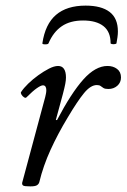

<svg xmlns="http://www.w3.org/2000/svg" viewBox="-20 -651 451 684"><path d="M88 13Q67 13 62.5 10Q58 7 59 0L141 -305Q142 -310 143.5 -316.5Q145 -323 145 -330Q145 -338 142 -342.5Q139 -347 133 -347Q126 -347 111.5 -337Q97 -327 74 -304Q71 -301 65.5 -304.5Q60 -308 56.5 -314Q53 -320 55 -323Q64 -337 80.5 -353Q97 -369 116.5 -383Q136 -397 154.5 -406.5Q173 -416 187 -416Q201 -416 208 -405.5Q215 -395 215 -375Q215 -365 212.5 -352Q210 -339 204 -316L179 -224L183 -223Q234 -320 277 -368Q320 -416 363 -416Q383 -416 397 -405.5Q411 -395 411 -375Q411 -357 398 -345.5Q385 -334 366 -334Q354 -334 348.5 -337.5Q343 -341 338.5 -344.5Q334 -348 325 -348Q303 -348 279.5 -319.5Q256 -291 221 -232Q186 -174 160 -117Q134 -60 120 -2Q118 5 111.5 9Q105 13 88 13ZM131 -497Q141 -565 179.5 -598Q218 -631 285 -631Q341 -631 370.5 -608.5Q400 -586 400 -539Q400 -529 398.5 -518.5Q397 -508 395 -497Q395 -495 389.5 -494Q384 -493 379 -494Q374 -495 374 -497Q374 -538 348.5 -558Q323 -578 276 -578Q230 -578 200 -557.5Q170 -537 153 -497Q152 -493 141 -493Q130 -493 131 -497Z"/></svg>

Font: Junicode VF
Style: Italic
Weight: 400
Italic angle: -11°
Designer: Peter S. Baker
Version: Version 2.209